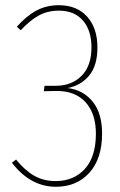

<svg xmlns="http://www.w3.org/2000/svg" viewBox="-20 -711 463 741"><path d="M195.8 9.8Q97.2 9.8 25.9 -83L42 -95.2Q75.7 -53.7 111.6 -33Q147.5 -12.2 194.8 -12.2Q265.1 -12.2 307.6 -59.3Q350.1 -106.4 350.1 -194.8Q350.1 -272.9 310.1 -316.7Q270 -360.4 198.2 -359.9L148.9 -358.9L151.9 -379.9H194.8Q256.8 -379.9 294.9 -418.5Q333 -457 333 -527.8Q333 -593.8 300 -631.8Q267.1 -669.9 207 -669.9Q163.6 -669.9 129.2 -650.9Q94.7 -631.8 60.1 -594.2L44.9 -607.9Q82.5 -649.9 120.8 -670.4Q159.2 -690.9 207 -690.9Q276.9 -690.9 316.4 -646.7Q356 -602.5 356 -527.8Q356 -459 325 -420.4Q293.9 -381.8 241.2 -371.1Q300.3 -364.3 337.2 -319.3Q374 -274.4 374 -195.8Q374 -98.6 325 -44.4Q275.9 9.8 195.8 9.8Z"/></svg>

Font: Fira Sans Compressed Thin
Style: Regular
Weight: 100
Width: 1
Designer: Carrois Corporate & Edenspiekermann AG
Foundry: Carrois Corporate GbR & Edenspiekermann AG
Version: Version 4.203;PS 004.203;hotconv 1.0.88;makeotf.lib2.5.64775